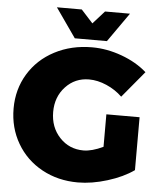

<svg xmlns="http://www.w3.org/2000/svg" viewBox="-61 -963 861 1029"><g transform="rotate(5 370.0 -448.5)"><path d="M485.8 -753.9H313L203.1 -911.1H336.9L399.9 -841.8L461.9 -911.1H596.2ZM517.1 -188V-362.8H695.8V-78.1Q638.7 -37.6 554.9 -11.7Q471.2 14.2 396 14.2Q289.1 14.2 202.9 -33Q116.7 -80.1 67.9 -163.8Q19 -247.6 19 -351.1Q19 -454.1 69.3 -537.1Q119.6 -620.1 209.2 -667Q298.8 -713.9 410.2 -713.9Q490.2 -713.9 570.3 -684.6Q650.4 -655.3 706.1 -606L587.9 -463.9Q551.8 -499 503.4 -520Q455.1 -541 409.2 -541Q333.5 -541 282.7 -486.6Q231.9 -432.1 231.9 -351.1Q231.9 -268.6 283.2 -213.9Q334.5 -159.2 411.1 -159.2Q456.5 -159.2 517.1 -188Z"/></g></svg>

Font: Montserrat-Arabic ExtraBold
Style: Regular
Weight: 800
Designer: Mohamed Gaber
Foundry: Kief Type Foundry
Version: Version 5.008;PS 005.008;hotconv 1.0.88;makeotf.lib2.5.64775